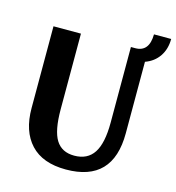

<svg xmlns="http://www.w3.org/2000/svg" viewBox="-111 -834 861 939"><g transform="rotate(15 320.0 -364.0)"><path d="M640 -739Q640 -688 615 -651Q590 -614 545 -598V-236Q545 11 307 11Q189 11 128.5 -54Q68 -119 68 -236V-650H207V-267Q207 -159 236.5 -112Q266 -65 329 -65Q396 -65 428 -114Q460 -163 460 -267V-650H482Q552 -650 553 -739Z"/></g></svg>

Font: Arsenal
Style: Bold
Weight: 700
Designer: Andrij Shevchenko
Foundry: Stairsfor
Version: Version 2.001;PS 002.001;hotconv 1.0.88;makeotf.lib2.5.64775